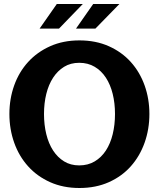

<svg xmlns="http://www.w3.org/2000/svg" viewBox="-20 -921 795 960"><path d="M27 -351Q27 -427 51 -494Q75 -561 120.5 -611Q166 -661 231 -690Q296 -719 377 -719Q459 -719 524 -690Q589 -661 634 -611Q679 -561 703 -494Q727 -427 727 -351Q727 -275 703 -207.5Q679 -140 634 -89.5Q589 -39 524 -10Q459 19 377 19Q296 19 231 -10Q166 -39 120.5 -89.5Q75 -140 51 -207.5Q27 -275 27 -351ZM200 -351Q200 -297 211.5 -250Q223 -203 245.5 -168.5Q268 -134 300.5 -114Q333 -94 376 -94Q420 -94 453.5 -114Q487 -134 509.5 -168.5Q532 -203 543.5 -250Q555 -297 555 -351Q555 -405 543.5 -451.5Q532 -498 509.5 -532.5Q487 -567 453.5 -587Q420 -607 376 -607Q333 -607 300.5 -587Q268 -567 245.5 -532.5Q223 -498 211.5 -451.5Q200 -405 200 -351ZM264 -901H394L275 -778H178ZM446 -901H577L457 -778H360Z"/></svg>

Font: LT Museum
Style: Bold
Weight: 700
Designer: Daniel Lyons
Foundry: LyonsType
Version: Version 1.010